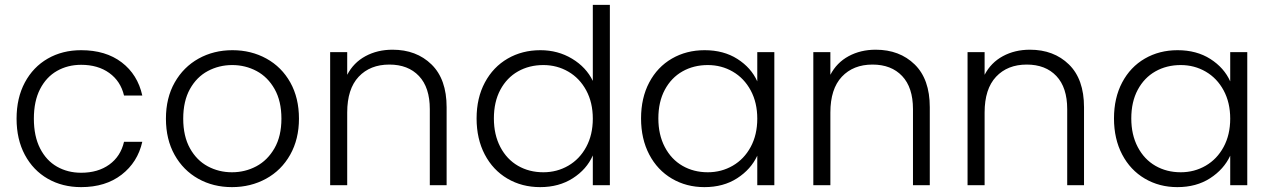

<svg xmlns="http://www.w3.org/2000/svg" viewBox="-20 -760 5219 788"><path d="M48 -273Q48 -358 82 -421.5Q116 -485 176 -519.5Q236 -554 313 -554Q414 -554 479.5 -504Q545 -454 564 -368H489Q475 -427 428.5 -460.5Q382 -494 313 -494Q258 -494 214 -469Q170 -444 144.5 -394.5Q119 -345 119 -273Q119 -201 144.5 -151Q170 -101 214 -76Q258 -51 313 -51Q382 -51 428.5 -84.5Q475 -118 489 -178H564Q545 -94 479 -43Q413 8 313 8Q236 8 176 -26.5Q116 -61 82 -124.5Q48 -188 48 -273Z M932 8Q855 8 793.5 -26.5Q732 -61 696.5 -124.5Q661 -188 661 -273Q661 -358 697 -421.5Q733 -485 795 -519.5Q857 -554 934 -554Q1011 -554 1073.5 -519.5Q1136 -485 1171.5 -421.5Q1207 -358 1207 -273Q1207 -189 1171 -125Q1135 -61 1072 -26.5Q1009 8 932 8ZM932 -53Q986 -53 1032 -77.5Q1078 -102 1106.5 -151.5Q1135 -201 1135 -273Q1135 -345 1107 -394.5Q1079 -444 1033 -468.5Q987 -493 933 -493Q879 -493 833 -468.5Q787 -444 759.5 -394.5Q732 -345 732 -273Q732 -201 759.5 -151.5Q787 -102 832.5 -77.5Q878 -53 932 -53Z M1591 -556Q1689 -556 1751 -495.5Q1813 -435 1813 -320V0H1744V-312Q1744 -401 1699.5 -448Q1655 -495 1578 -495Q1499 -495 1452 -445Q1405 -395 1405 -298V0H1335V-546H1405V-453Q1431 -503 1480 -529.5Q1529 -556 1591 -556Z M1936 -274Q1936 -358 1970 -421.5Q2004 -485 2063.5 -519.5Q2123 -554 2198 -554Q2270 -554 2328 -519Q2386 -484 2413 -428V-740H2483V0H2413V-122Q2388 -65 2331 -28.5Q2274 8 2197 8Q2122 8 2062.5 -27Q2003 -62 1969.5 -126Q1936 -190 1936 -274ZM2413 -273Q2413 -339 2386 -389Q2359 -439 2312.5 -466Q2266 -493 2210 -493Q2152 -493 2106 -467Q2060 -441 2033.5 -391.5Q2007 -342 2007 -274Q2007 -207 2033.5 -156.5Q2060 -106 2106 -79.5Q2152 -53 2210 -53Q2266 -53 2312.5 -80Q2359 -107 2386 -157Q2413 -207 2413 -273Z M2611 -274Q2611 -358 2644.5 -421.5Q2678 -485 2737.5 -519.5Q2797 -554 2872 -554Q2950 -554 3006.5 -518Q3063 -482 3088 -426V-546H3158V0H3088V-121Q3062 -65 3005.5 -28.5Q2949 8 2871 8Q2797 8 2737.5 -27Q2678 -62 2644.5 -126Q2611 -190 2611 -274ZM3088 -273Q3088 -339 3061 -389Q3034 -439 2987.5 -466Q2941 -493 2885 -493Q2827 -493 2781 -467Q2735 -441 2708.5 -391.5Q2682 -342 2682 -274Q2682 -207 2708.5 -156.5Q2735 -106 2781 -79.5Q2827 -53 2885 -53Q2941 -53 2987.5 -80Q3034 -107 3061 -157Q3088 -207 3088 -273Z M3574 -556Q3672 -556 3734 -495.5Q3796 -435 3796 -320V0H3727V-312Q3727 -401 3682.5 -448Q3638 -495 3561 -495Q3482 -495 3435 -445Q3388 -395 3388 -298V0H3318V-546H3388V-453Q3414 -503 3463 -529.5Q3512 -556 3574 -556Z M4207 -556Q4305 -556 4367 -495.5Q4429 -435 4429 -320V0H4360V-312Q4360 -401 4315.5 -448Q4271 -495 4194 -495Q4115 -495 4068 -445Q4021 -395 4021 -298V0H3951V-546H4021V-453Q4047 -503 4096 -529.5Q4145 -556 4207 -556Z M4552 -274Q4552 -358 4585.5 -421.5Q4619 -485 4678.5 -519.5Q4738 -554 4813 -554Q4891 -554 4947.5 -518Q5004 -482 5029 -426V-546H5099V0H5029V-121Q5003 -65 4946.5 -28.5Q4890 8 4812 8Q4738 8 4678.5 -27Q4619 -62 4585.5 -126Q4552 -190 4552 -274ZM5029 -273Q5029 -339 5002 -389Q4975 -439 4928.5 -466Q4882 -493 4826 -493Q4768 -493 4722 -467Q4676 -441 4649.5 -391.5Q4623 -342 4623 -274Q4623 -207 4649.5 -156.5Q4676 -106 4722 -79.5Q4768 -53 4826 -53Q4882 -53 4928.5 -80Q4975 -107 5002 -157Q5029 -207 5029 -273Z"/></svg>

Font: A Bank Premium Light
Style: Regular
Weight: 300
Designer: Ninad Kale (Devanagari), Jonny Pinhorn (Latin), Htun Naung (Myanmar)
Foundry: Indian Type Foundry
Version: 4.004